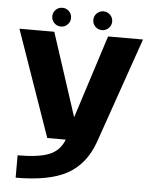

<svg xmlns="http://www.w3.org/2000/svg" viewBox="-62 -779 855 1065"><g transform="rotate(5 365.5 -246.0)"><path d="M221 0 14.5 -590.5H208.5L359.5 -127.5L508 -590.5H702.5L497 0Q452 124 352.5 179.2Q253 234.5 65.5 234.5V110Q184.5 110 243 85.5Q301 61 324 0ZM242.5 -622.5Q220.5 -622.5 205.2 -637.8Q190 -653 190 -675Q190 -696.5 205.2 -711.8Q220.5 -727 242.5 -727Q264 -727 279.2 -711.8Q294.5 -696.5 294.5 -675Q294.5 -653 279.2 -637.8Q264 -622.5 242.5 -622.5ZM471 -622.5Q449 -622.5 433.8 -637.8Q418.5 -653 418.5 -675Q418.5 -696.5 433.8 -711.8Q449 -727 471 -727Q492.5 -727 508 -711.8Q523.5 -696.5 523.5 -675Q523.5 -653 508 -637.8Q492.5 -622.5 471 -622.5Z"/></g></svg>

Font: Anybody ExtraExpanded Regular
Style: Bold
Weight: 700
Width: 8
Designer: Tyler Finck
Foundry: Etcetera Type Company
Version: Version 1.010; ttfautohint (v1.8.3) -l 8 -r 50 -G 200 -x 14 